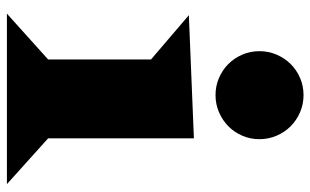

<svg xmlns="http://www.w3.org/2000/svg" viewBox="-191 -706 897 555"><g transform="rotate(90 257.5 -428.5)"><path d="M254.9 -603Q228.5 -603 205.3 -613Q182.1 -623 165 -640.1Q147.9 -657.2 137.9 -680.4Q127.9 -703.6 127.9 -730Q127.9 -756.3 137.9 -779.5Q147.9 -802.7 165 -820.1Q182.1 -837.4 205.3 -847.4Q228.5 -857.4 254.9 -857.4Q281.2 -857.4 304.4 -847.4Q327.6 -837.4 345 -820.1Q362.3 -802.7 372.3 -779.5Q382.3 -756.3 382.3 -730Q382.3 -703.6 372.3 -680.4Q362.3 -657.2 345 -640.1Q327.6 -623 304.4 -613Q281.2 -603 254.9 -603ZM151.9 -119.1V-416.5L23.9 -525.9L379.9 -540.5V-119.1L512.2 0H19.5Z"/></g></svg>

Font: Goblin One
Style: Regular
Weight: 400
Designer: Riccardo De Franceschi
Foundry: Sorkin Type Co.
Version: Version 1.001